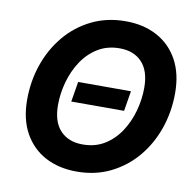

<svg xmlns="http://www.w3.org/2000/svg" viewBox="-82 -821 935 916"><g transform="rotate(10 385.5 -363.5)"><path d="M347.2 9.8Q260.7 9.8 195.1 -25.1Q129.4 -60.1 92.5 -126.7Q55.7 -193.4 55.7 -287.6Q55.7 -377 83.5 -457.8Q111.3 -538.6 163.8 -601.6Q216.3 -664.6 290 -700.9Q363.8 -737.3 455.1 -737.3Q541 -737.3 606.4 -702.4Q671.9 -667.5 708.7 -601.1Q745.6 -534.7 745.6 -439.9Q745.6 -350.6 717.8 -269.5Q689.9 -188.5 637.5 -125.7Q585 -63 511.5 -26.6Q438 9.8 347.2 9.8ZM353 -122.6Q413.6 -122.6 459 -150.6Q504.4 -178.7 534.9 -225.1Q565.4 -271.5 580.8 -327.6Q596.2 -383.8 596.2 -439.9Q596.2 -521 556.9 -563Q517.6 -605 448.7 -605Q388.7 -605 343 -576.9Q297.4 -548.8 266.8 -502.4Q236.3 -456.1 220.7 -399.9Q205.1 -343.8 205.1 -288.1Q205.1 -206.5 244.6 -164.6Q284.2 -122.6 353 -122.6ZM536.6 -412.6 520.5 -314.9H264.6L280.8 -412.6Z"/></g></svg>

Font: Inter
Style: Bold Italic
Weight: 700
Italic angle: -9.39999°
Designer: Rasmus Andersson
Foundry: rsms
Version: Version 4.001;git-9221beed3